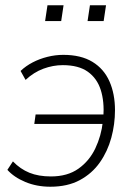

<svg xmlns="http://www.w3.org/2000/svg" viewBox="-20 -700 511 728"><path d="M171 8Q119 8 76 -10Q33 -28 8 -56L29 -88Q57 -59 91.5 -45Q126 -31 173 -31Q236 -31 277.5 -60.5Q319 -90 341.5 -137.5Q364 -185 370 -239L377 -230H110L115 -266H382L372 -256Q376 -315 362 -359Q348 -403 313 -428Q278 -453 218 -453Q181 -453 144.5 -439.5Q108 -426 77 -397L58 -431Q78 -450 104 -463.5Q130 -477 160 -484.5Q190 -492 220 -492Q287 -492 330.5 -465.5Q374 -439 395 -391.5Q416 -344 416 -282Q416 -229 402 -177.5Q388 -126 358.5 -84Q329 -42 282.5 -17Q236 8 171 8ZM312 -620 321 -680H382L373 -620ZM151 -620 160 -680H221L212 -620Z"/></svg>

Font: Nunito Sans 12pt ExtraLight
Style: Italic
Weight: 200
Italic angle: -9°
Designer: Vernon Adams
Foundry: Vernon Adams
Version: Version 3.101;gftools[0.9.27]